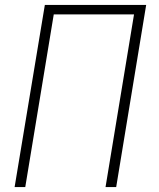

<svg xmlns="http://www.w3.org/2000/svg" viewBox="-20 -755 640 775"><path d="M39 0 161 -735H570L449 0H406L521 -697H197L82 0Z"/></svg>

Font: Iosevka SS04 XLt Ex Obl
Style: Regular
Weight: 200
Width: 7
Italic angle: -9°
Monospace: yes
Designer: Belleve Invis
Foundry: Belleve Invis
Version: Version 19.0.0; ttfautohint (v1.8.4)